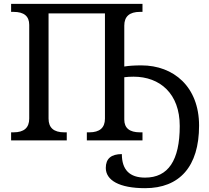

<svg xmlns="http://www.w3.org/2000/svg" viewBox="-20 -734 1094 1004"><path d="M38.1 -713.9V-671.9H50.8C105.5 -671.9 132.8 -649.4 132.8 -604V-113.8C132.8 -65.9 105.5 -42 50.8 -42H38.1V0H329.1V-42H315.9C261.2 -42 233.9 -65.9 233.9 -113.8V-664.1H528.8V-113.8C528.8 -65.9 501.5 -42 446.8 -42H434.1V0H725.1V-42H711.9C657.2 -42 629.9 -64.5 629.9 -108.9V-330.1C645 -332 661.1 -333 678.2 -333C816.4 -333 919.9 -244.6 919.9 -75.2C919.9 105 859.4 194.8 738.8 194.8C657.7 194.8 617.2 153.8 617.2 71.8C561 71.8 533.2 95.7 533.2 144C533.2 208.5 603.5 250 738.8 250C918.5 250 1021 137.2 1021 -77.1C1021 -279.8 888.7 -392.1 719.2 -392.1C683.6 -392.1 653.8 -390.1 629.9 -386.2V-600.1C629.9 -647.9 657.2 -671.9 711.9 -671.9H725.1V-713.9Z"/></svg>

Font: The Erased English
Style: Regular
Weight: 400
Designer: Monotype Design team + ligartures altered by 180 Amsterdam
Foundry: Monotype Imaging Inc.
Version: Version 1.030;Glyphs 3.1.2 (3151)